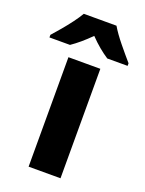

<svg xmlns="http://www.w3.org/2000/svg" viewBox="-195 -836 682 905"><g transform="rotate(20 146.0 -383.0)"><path d="M226 0H66V-549H226ZM228 -766Q248 -732 281.5 -691Q315 -650 342 -619V-606H240Q217 -621 193.5 -640.5Q170 -660 146 -685Q121 -660 98 -640.5Q75 -621 53 -606H-50V-619Q-33 -638 -11 -664Q11 -690 31.5 -717.5Q52 -745 64 -766Z"/></g></svg>

Font: Noto Sans Arabic SemCond ExtBd
Style: Regular
Weight: 800
Width: 4
Designer: Monotype Design Team, Nadine Chahine, Nizar Qandah and Khaled Hosny
Foundry: Monotype Imaging Inc.
Version: Version 2.012; ttfautohint (v1.8.4.7-5d5b)